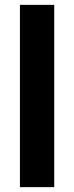

<svg xmlns="http://www.w3.org/2000/svg" viewBox="-20 -770 305 790"><path d="M203.1 -750V0H62V-750Z"/></svg>

Font: Vazirmatn UI
Style: Bold
Weight: 700
Designer: Saber Rastikerdar
Foundry: Saber Rastikerdar
Version: Version 33.003